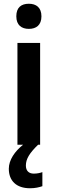

<svg xmlns="http://www.w3.org/2000/svg" viewBox="-20 -772 307 1024"><path d="M134 -752C94 -752 67 -733 67 -685C67 -638 95 -618 134 -618C173 -618 201 -638 201 -685C201 -732 173 -752 134 -752ZM118 111C118 75 138 44 183 0H194V-543H73V0H103C59 35 27 81 27 128C27 192 67 232 140 232C168 232 188 227 206 221V146C195 150 179 154 160 154C134 154 118 139 118 111Z"/></svg>

Font: Noto Sans Myanmar SemiCondensed SemiBold
Style: Regular
Weight: 600
Width: 4
Designer: Monotype Design Team
Foundry: Monotype Imaging Inc.
Version: Version 2.107